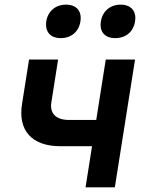

<svg xmlns="http://www.w3.org/2000/svg" viewBox="-20 -806 640 826"><path d="M476 -642C521 -642 554 -669 561 -714C568 -758 544 -786 499 -786C454 -786 421 -758 414 -714C407 -669 431 -642 476 -642ZM241 -642C286 -642 319 -669 326 -714C333 -758 309 -786 264 -786C219 -786 186 -758 179 -714C173 -669 197 -642 241 -642ZM348 0H474L561 -550H435L394 -290H276C221 -290 193 -318 201 -366L230 -550H105L75 -360C56 -245 117 -177 239 -177H376Z"/></svg>

Font: JetBrains Mono
Style: Bold Italic
Weight: 558
Italic angle: -9°
Monospace: yes
Designer: Philipp Nurullin, Konstantin Bulenkov
Foundry: JetBrains
Version: Version 2.305